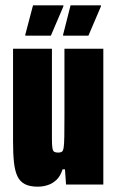

<svg xmlns="http://www.w3.org/2000/svg" viewBox="-20 -693 439 721"><path d="M122 8Q92 8 73.5 -1.5Q55 -11 45.5 -31Q36 -51 32.5 -83Q29 -115 29 -161V-510H175V-236Q175 -195 175 -171Q175 -147 177 -136Q179 -125 184.5 -122.5Q190 -120 199 -120Q207 -120 212 -123Q217 -126 219 -138.5Q221 -151 221.5 -180Q222 -209 222 -259V-510H368V0H228L224 -57H215Q207 -32 192.5 -18Q178 -4 159.5 2Q141 8 122 8ZM75 -559V-563L104 -673H218V-669L171 -559ZM217 -559V-563L245 -673H359V-669L312 -559Z"/></svg>

Font: Saira ExtraCondensed Black
Style: Regular
Weight: 900
Width: 2
Designer: Hector Gatti with collaboration of the Omnibus-Type team
Foundry: Omnibus-Type
Version: Version 1.101